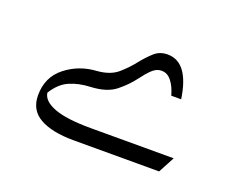

<svg xmlns="http://www.w3.org/2000/svg" viewBox="-56 -1057 521 427"><g transform="rotate(20 204.5 -843.5)"><path d="M143.1 -880.4Q174.3 -882.8 191.9 -898.2Q209.5 -913.6 223.1 -931.2Q234.9 -945.8 247.6 -957.3Q260.3 -968.8 278.8 -968.8Q328.6 -968.8 340.8 -885.3H317.4Q312 -905.3 302.2 -917.7Q292.5 -930.2 278.3 -930.2Q266.6 -930.2 256.3 -920.4Q246.1 -910.6 235.8 -896.5Q221.2 -877 200.7 -860.6Q180.2 -844.2 142.6 -842.3Q115.2 -841.3 93.5 -832Q71.8 -822.8 56.2 -797.4Q58.6 -778.3 87.4 -767.3Q116.2 -756.3 173.8 -756.3H370.1L349.6 -717.8H147.5Q96.2 -717.8 67.4 -733.9Q38.6 -750 38.6 -785.2Q38.6 -828.1 70.1 -853Q101.6 -877.9 143.1 -880.4Z"/></g></svg>

Font: Pinar-FD Medium
Style: Regular
Weight: 500
Designer: Amin Abedi
Version: Version 3.000